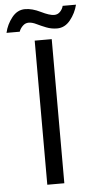

<svg xmlns="http://www.w3.org/2000/svg" viewBox="-116 -841 439 876"><g transform="rotate(-5 103.5 -403.5)"><path d="M44 -744Q28.5 -744 16.8 -732.5Q5 -721 0 -706.5H-60.5Q-52 -744.5 -27.2 -775.8Q-2.5 -807 33 -807Q65.5 -807 104 -788Q142.5 -769 163.5 -769Q180 -769 191 -780.8Q202 -792.5 205.5 -807H266.5Q257 -768.5 232 -737.5Q207 -706.5 171.5 -706.5Q145.5 -706.5 122 -715.8Q98.5 -725 79.2 -734.5Q60 -744 44 -744ZM64.5 -660H142.5V0H64.5Z"/></g></svg>

Font: League Spartan
Style: Regular
Weight: 350
Foundry: The League of Moveable Type
Version: Version 2.002